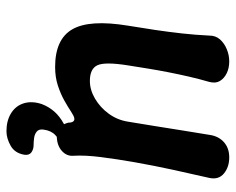

<svg xmlns="http://www.w3.org/2000/svg" viewBox="-86 -466 713 580"><g transform="rotate(90 270.0 -176.5)"><path d="M451 -43Q453 -22 436 -7Q419 8 390 8Q371 8 363 -2Q355 -12 351 -27Q351 -37 347.5 -41.5Q344 -46 338 -45Q331 -44 317.5 -35Q304 -26 284.5 -15Q265 -4 239.5 4.5Q214 13 183 13Q99 13 69 -39Q39 -91 58 -207Q65 -249 71 -289.5Q77 -330 81.5 -370.5Q86 -411 88 -453Q88 -472 99.5 -485Q111 -498 129 -505.5Q147 -513 166 -513Q186 -513 201.5 -505.5Q217 -498 225 -485Q233 -472 228 -453Q219 -422 212 -391.5Q205 -361 199 -330.5Q193 -300 188 -269.5Q183 -239 178 -207Q167 -138 177.5 -115Q188 -92 225 -92Q252 -92 278.5 -107.5Q305 -123 324 -149Q343 -175 348 -207Q355 -249 361.5 -289.5Q368 -330 374.5 -371Q381 -412 388 -454Q392 -481 410 -497Q428 -513 456 -513Q485 -513 504.5 -497Q524 -481 518 -453Q506 -401 493.5 -343.5Q481 -286 471 -229.5Q461 -173 455 -125Q449 -77 451 -43ZM377 160Q345 160 322.5 146Q300 132 292.5 107.5Q285 83 295 53Q303 32 317.5 15.5Q332 -1 354 -13Q376 -25 404 -32L428 -10Q428 -10 415 -5Q402 0 388.5 12.5Q375 25 372 48Q370 62 378 68.5Q386 75 397.5 76.5Q409 78 419 78Q431 78 440.5 84.5Q450 91 448 106Q443 135 420.5 147.5Q398 160 377 160Z"/></g></svg>

Font: Winky Sans Medium
Style: Italic
Weight: 500
Italic angle: -8.97852°
Designer: Simon Atzbach
Foundry: typofactur
Version: Version 1.205